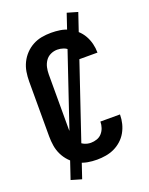

<svg xmlns="http://www.w3.org/2000/svg" viewBox="-164 -902 829 1068"><g transform="rotate(-20 250.0 -368.0)"><path d="M248 8Q274 8 300.5 3.5Q327 -1 350.5 -12Q374 -23 394 -41Q414 -59 427 -82Q440 -105 446.5 -131Q453 -157 453 -183Q453 -184 453 -184Q453 -184 453 -185H337Q337 -184 337 -184Q337 -184 337 -184Q337 -166 331 -148.5Q325 -131 313 -117.5Q301 -104 283.5 -98Q266 -92 248 -92Q227 -92 208 -101Q189 -110 177.5 -127Q166 -144 161.5 -164.5Q157 -185 157 -205V-530Q157 -551 161.5 -571Q166 -591 177.5 -608Q189 -625 208 -634Q227 -643 248 -643Q266 -643 283.5 -637Q301 -631 313 -618Q325 -605 331 -587Q337 -569 337 -551Q337 -551 337 -551Q337 -551 337 -551H453Q453 -551 453 -551.5Q453 -552 453 -552Q453 -578 446.5 -604Q440 -630 427 -653Q414 -676 394 -694Q374 -712 350.5 -723.5Q327 -735 300.5 -739Q274 -743 248 -743Q219 -743 191.5 -738Q164 -733 139 -719.5Q114 -706 94.5 -685.5Q75 -665 62.5 -639.5Q50 -614 45.5 -586Q41 -558 41 -530V-205Q41 -177 45.5 -149Q50 -121 62.5 -95.5Q75 -70 94.5 -49.5Q114 -29 139 -15.5Q164 -2 191.5 3Q219 8 248 8ZM132 82 430 -800 368 -818 70 64Z"/></g></svg>

Font: Iosevka SS09
Style: Bold
Weight: 700
Monospace: yes
Designer: Belleve Invis
Foundry: Belleve Invis
Version: Version 5.2.1; ttfautohint (v1.8.3)